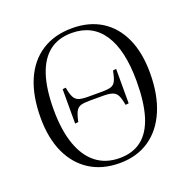

<svg xmlns="http://www.w3.org/2000/svg" viewBox="-132 -865 996 1007"><g transform="rotate(-20 366.0 -361.5)"><path d="M369 14Q273 14 203.5 -30Q134 -74 96.5 -155.5Q59 -237 59 -350Q59 -472 96 -558.5Q133 -645 204 -691Q275 -737 374 -737Q469 -737 537.5 -694Q606 -651 642.5 -570.5Q679 -490 679 -377Q679 -256 641.5 -168Q604 -80 534.5 -33Q465 14 369 14ZM378 -11Q452 -11 501 -49.5Q550 -88 574 -165.5Q598 -243 598 -361Q598 -534 538 -624Q478 -714 363 -714Q289 -714 239 -675.5Q189 -637 163.5 -560Q138 -483 138 -368Q138 -254 166 -174Q194 -94 247.5 -52.5Q301 -11 378 -11ZM219 -261V-453L237 -455Q243 -419 252.5 -400.5Q262 -382 280 -376Q298 -370 332 -370H408Q441 -370 458.5 -375.5Q476 -381 485 -399.5Q494 -418 501 -455L519 -457V-265L501 -263Q495 -299 486 -317Q477 -335 458.5 -341.5Q440 -348 406 -348H330Q299 -348 281.5 -342.5Q264 -337 254.5 -319Q245 -301 237 -263Z"/></g></svg>

Font: Literata 60pt Light
Style: Regular
Weight: 300
Designer: Latin by Veronika Burian and Jose Scaglione. Greek by Irene Vlachou. Cyrillic by Vera Evstafieva.
Foundry: TypeTogether
Version: Version 3.103;gftools[0.9.29]